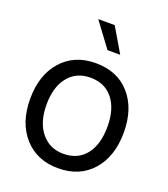

<svg xmlns="http://www.w3.org/2000/svg" viewBox="-168 -1067 1047 1194"><g transform="rotate(20 355.5 -470.5)"><path d="M45.9 -339.8Q45.9 -181.6 130.4 -86.9Q214.8 7.8 356 7.8Q498 7.8 581.5 -87.2Q665 -182.1 665 -340.1Q665 -498 582 -592.5Q499 -687 355 -687Q213.9 -687 129.9 -592Q45.9 -497.1 45.9 -339.8ZM355 -590.8Q450.2 -590.8 503.7 -523.9Q557.1 -457 557.1 -339.8Q557.1 -222.2 504.2 -155Q451.2 -87.9 356 -87.9Q264.2 -87.9 209 -156Q153.8 -224.1 153.8 -340.1Q153.8 -456.1 207.3 -523.4Q260.7 -590.8 355 -590.8ZM383.3 -949.2H274.4L394.5 -787.6H478.5Z"/></g></svg>

Font: FAU Chimera Medium
Style: Regular
Weight: 500
Version: Version 1.002;hotconv 1.0.117;makeotfexe 2.5.65602